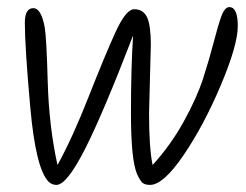

<svg xmlns="http://www.w3.org/2000/svg" viewBox="-20 -534 693 541"><path d="M405 -408 400 -215Q400 -117 410 -69Q461 -125 498 -192Q535 -259 552.5 -313.5Q570 -368 582 -414.5Q594 -461 603.5 -487.5Q613 -514 626 -514Q650 -514 650 -460.5Q650 -407 602 -293.5Q554 -180 497 -96.5Q440 -13 403 -13Q389 -13 382 -18.5Q375 -24 366 -44Q349 -84 349 -214Q349 -344 355 -434Q270 -213 219 -113Q168 -13 139 -13Q126 -13 117 -22Q81 -58 65.5 -229.5Q50 -401 50 -470Q50 -511 74 -511Q96 -511 106 -457Q111 -428 114.5 -303Q118 -178 142 -69Q184 -145 230 -262Q276 -379 305.5 -443.5Q335 -508 358 -508Q384 -508 394.5 -485Q405 -462 405 -408Z"/></svg>

Font: Kalam Light
Style: Regular
Weight: 300
Version: Version 2.001;PS 1.0;hotconv 1.0.79;makeotf.lib2.5.61930; tt